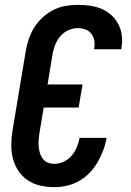

<svg xmlns="http://www.w3.org/2000/svg" viewBox="-20 -763 540 791"><path d="M204 8Q174 8 145.5 1.5Q117 -5 94 -20.5Q71 -36 55.5 -59.5Q40 -83 33 -110.5Q26 -138 26.5 -168Q27 -198 32 -228L86 -552Q90 -577 98.5 -602Q107 -627 121 -649.5Q135 -672 155.5 -691Q176 -710 200 -722Q224 -734 249.5 -738.5Q275 -743 300 -743Q326 -743 351 -739.5Q376 -736 398.5 -726.5Q421 -717 439 -700.5Q457 -684 468 -662.5Q479 -641 482 -616Q485 -591 480 -565Q480 -564 480 -562.5Q480 -561 479 -560H368Q368 -560 368 -561Q368 -562 368 -562Q371 -579 368.5 -595Q366 -611 356.5 -623.5Q347 -636 332 -641.5Q317 -647 300 -647Q280 -647 260.5 -638Q241 -629 227.5 -612.5Q214 -596 206.5 -576Q199 -556 196 -537L176 -415H320L304 -320H160L142 -212Q140 -198 139 -184Q138 -170 139.5 -156.5Q141 -143 145 -130.5Q149 -118 157 -108Q165 -98 177.5 -93Q190 -88 204 -88Q223 -88 242.5 -97Q262 -106 275.5 -122Q289 -138 296.5 -157Q304 -176 308 -195H419Q415 -170 405.5 -144.5Q396 -119 382.5 -95.5Q369 -72 349.5 -51.5Q330 -31 306 -17.5Q282 -4 256 2Q230 8 204 8Z"/></svg>

Font: Iosevka SS04 Oblique
Style: Bold
Weight: 700
Italic angle: -9°
Monospace: yes
Designer: Belleve Invis
Foundry: Belleve Invis
Version: Version 19.0.0; ttfautohint (v1.8.4)